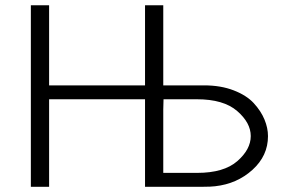

<svg xmlns="http://www.w3.org/2000/svg" viewBox="-20 -715 1105 735"><path d="M98.1 0V-694.8H168V-388.2H535.2V-694.8H605V-388.2H761.2Q825.2 -388.2 874.5 -369.1Q923.8 -350.1 951.4 -320.1Q979 -290 992.4 -257.6Q1005.9 -225.1 1005.9 -193.8Q1005.9 -118.7 946.5 -64.9Q887.2 -11.2 803.2 -2Q788.1 0 757.8 0H535.2V-335H168V0ZM605 -53.2H734.9Q836.9 -53.2 888.4 -98.1Q939.9 -143.1 939.9 -194.1Q939.9 -245.1 887.9 -290Q835.9 -335 733.9 -335H606L605 -295.9Z"/></svg>

Font: CMU Bright
Style: Roman
Weight: 500
Version: Version 0.7.0